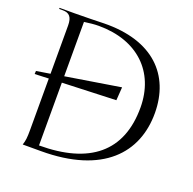

<svg xmlns="http://www.w3.org/2000/svg" viewBox="-128 -854 987 983"><g transform="rotate(20 366.0 -362.5)"><path d="M96 0H195C532 0 678 -165 677 -383C676 -589 542 -730 275 -725C219 -724 189 -722 116 -722H34V-716H54C90 -716 106 -697 106 -652V-389L31 -377L30 -360L106 -363V-84C106 -40 104 -24 96 0ZM176 -24V-366L469 -377L474 -449L176 -401V-697C205 -701 230 -704 255 -704C467 -704 597 -577 598 -385C599 -143 450 -24 176 -24Z"/></g></svg>

Font: Sinistre
Style: Regular
Weight: 400
Designer: Jules Durand
Foundry: Collletttivo
Version: Version 69.420;Glyphs 3.2 (3217)